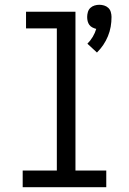

<svg xmlns="http://www.w3.org/2000/svg" viewBox="-20 -784 540 804"><path d="M386 -564 346 -601Q359 -614 368.5 -630Q378 -646 383 -663Q375 -665 367 -669Q359 -673 354 -680Q349 -687 347 -695.5Q345 -704 345 -713Q345 -723 348 -733.5Q351 -744 358.5 -751Q366 -758 376 -761Q386 -764 396 -764Q406 -764 416 -761Q426 -758 433.5 -751Q441 -744 444 -733.5Q447 -723 447 -713Q447 -692 443.5 -672Q440 -652 432 -632.5Q424 -613 412.5 -596Q401 -579 386 -564ZM75 0V-70H218V-665H89V-735H296V-70H425V0Z"/></svg>

Font: Iosevka SS18
Style: Regular
Weight: 400
Monospace: yes
Designer: Belleve Invis
Foundry: Belleve Invis
Version: Version 25.1.1; ttfautohint (v1.8.4)